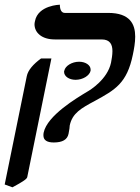

<svg xmlns="http://www.w3.org/2000/svg" viewBox="-26 -577 596 818"><path d="M271 -42C282 -95 320 -116 378 -147C464 -194 515 -222 540 -344C545 -368 550 -395 550 -421C550 -474 528 -522 435 -522H250C237 -522 229 -534 229 -557C229 -557 136 -555 123 -487C122 -482 121 -478 121 -474C121 -437 153 -409 207 -409H407C444 -409 453 -386 453 -359C453 -343 450 -326 447 -310C432 -239 358 -193 345 -186C302 -160 175 -85 160 -12C159 -8 159 -4 159 0C159 20 174 30 203 30C240 30 261 18 266 -7C267 -15 269 -23 270 -30C270 -35 271 -39 271 -42ZM27 221C64 201 88 187 90 178L193 -328H149C116 -304 93 -278 88 -252L-6 209ZM248 -276C247 -274 247 -272 247 -271C247 -252 268 -237 296 -237C327 -237 356 -255 360 -276V-281C360 -299 339 -314 311 -314C280 -314 252 -296 248 -276Z"/></svg>

Font: Libertinus Serif
Style: Bold Italic
Weight: 700
Italic angle: -12°
Designer: Philipp H. Poll, Khaled Hosny
Foundry: Caleb Maclennan
Version: Version 7.050;RELEASE